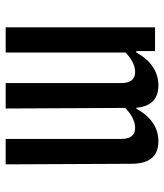

<svg xmlns="http://www.w3.org/2000/svg" viewBox="28 -592 565 660"><g transform="rotate(90 310.0 -262.5)"><path d="M353.5 0 351.5 -411C372 -430.5 395 -445 420 -445C440 -445 458 -435 458 -398V0H545.5L543.5 -432C543.5 -495 517 -525 466 -525C414.5 -525 378 -493.5 354 -449H351C346.5 -500.5 320 -525 274 -525C222.5 -525 185 -493.5 161 -449H156V-513.5H74.5V0H161V-412C181 -431 203.5 -445 228 -445C248 -445 266 -435 266 -398V0Z"/></g></svg>

Font: Monaspace Argon
Style: Regular
Weight: 400
Designer: Riley Cran & the Lettermatic Team
Foundry: Lettermatic
Version: Version 1.200 (Monaspace Argon)